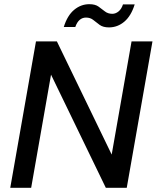

<svg xmlns="http://www.w3.org/2000/svg" viewBox="-20 -898 749 918"><path d="M29 0 152 -700H252L514 -159L609 -700H709L586 0H486L224 -541L129 0ZM285 -769Q302 -824 334.5 -851Q367 -878 407 -878Q435 -878 451 -866.5Q467 -855 481.5 -843.5Q496 -832 517 -832Q533 -832 547 -843.5Q561 -855 568 -877H624Q607 -822 574.5 -794.5Q542 -767 501 -767Q473 -767 456.5 -779Q440 -791 426 -802.5Q412 -814 391 -814Q374 -814 361 -803Q348 -792 340 -769Z"/></svg>

Font: DM Sans 16pt Medium
Style: Italic
Weight: 500
Italic angle: -10°
Version: Version 4.004;gftools[0.9.30]